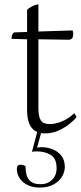

<svg xmlns="http://www.w3.org/2000/svg" viewBox="-20 -589 365 865"><path d="M184 12Q143 12 122.5 -13.5Q102 -39 102 -95V-412L32 -414Q32 -434 43 -443L102 -445V-545Q110 -553 124.5 -560.5Q139 -568 153 -569V-447L307 -452Q309 -447 309.5 -443Q310 -439 310 -436Q310 -411 291 -410L153 -412V-103Q153 -63 164 -46.5Q175 -30 204 -30Q230 -30 259 -42Q288 -54 315 -79L325 -62Q317 -50 295.5 -32.5Q274 -15 245 -1.5Q216 12 184 12ZM159 256Q114 256 85 232Q56 208 56 171Q56 153 73 153Q85 153 95 160Q95 203 111.5 222Q128 241 163 241Q194 241 214.5 221Q235 201 235 169Q235 125 208.5 109Q182 93 146 93Q131 93 124 95L149 0H168L147 76Q158 74 166 74Q193 74 217 83.5Q241 93 256.5 112.5Q272 132 272 164Q272 185 259.5 206.5Q247 228 221.5 242Q196 256 159 256Z"/></svg>

Font: Petrona ExtraLight
Style: Regular
Weight: 200
Designer: Ringo R. Seeber
Foundry: Ringo R. Seeber
Version: Version 2.001; ttfautohint (v1.8.3)